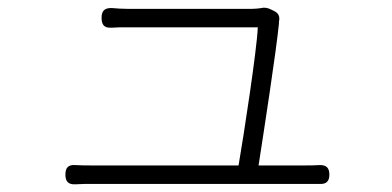

<svg xmlns="http://www.w3.org/2000/svg" viewBox="-20 -509 1020 499"><path d="M316 -79H222C205 -79 190 -79 175 -80C157 -81 150 -73 150 -55C150 -37 158 -29 176 -30C190 -31 205 -31 222 -31C270 -31 713 -31 772 -31C783 -31 797 -31 811 -31C828 -30 836 -38 836 -55C836 -72 829 -80 812 -80C797 -79 782 -79 769 -79H652C665 -163 698 -376 705 -448C705 -450 705 -452 705 -453C708 -465 704 -475 693 -480L683 -485C675 -489 665 -490 659 -488C652 -487 643 -486 635 -486C577 -486 341 -486 311 -486C297 -486 284 -487 272 -488C253 -489 244 -482 244 -463C244 -444 251 -436 270 -437C282 -438 295 -438 312 -438C337 -438 581 -438 650 -438C648 -382 613 -154 600 -79H411Z"/></svg>

Font: GenSenRounded2 TW L
Style: Regular
Weight: 300
Version: Version 2.100;PS 2.1;hotconv 16.6.51;makeotf.lib2.5.65220 DE